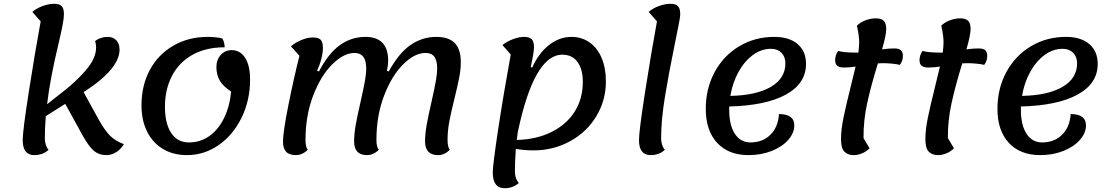

<svg xmlns="http://www.w3.org/2000/svg" viewBox="-20 -795 5865 1015"><path d="M635 -33Q618 -5 593.5 10Q569 25 542 25Q503 25 475.5 1.5Q448 -22 414 -84L325 -246L222 -181Q217 -116 217 -64Q217 -45 222.5 -28.5Q228 -12 237 -3Q206 25 162 25Q100 25 100 -54Q100 -103 132.5 -311Q165 -519 195 -682L151 -732Q174 -752 206.5 -763.5Q239 -775 266 -775Q294 -775 306 -762.5Q318 -750 318 -720Q318 -700 311.5 -665.5Q305 -631 290 -567Q244 -375 229 -244L333 -326Q405 -386 446.5 -439.5Q488 -493 488 -545Q488 -560 483 -578Q497 -589 514.5 -594.5Q532 -600 549 -600Q578 -600 595 -582Q612 -564 612 -533Q612 -430 422 -308L504 -159Q532 -109 559.5 -80Q587 -51 635 -33Z M728 -238Q728 -344 772.5 -426Q817 -508 897 -554Q977 -600 1078 -600Q1120 -600 1155 -592Q1166 -576 1168 -545Q1068 -545 997 -505Q926 -465 889 -393.5Q852 -322 852 -231Q852 -142 885 -92Q918 -42 979 -42Q1038 -42 1085.5 -75Q1133 -108 1163.5 -169Q1194 -230 1202 -311Q1161 -337 1142.5 -368Q1124 -399 1124 -441Q1124 -479 1147 -504.5Q1170 -530 1204 -530Q1250 -530 1276 -489Q1302 -448 1302 -375Q1302 -265 1257.5 -173.5Q1213 -82 1136.5 -28.5Q1060 25 968 25Q896 25 841.5 -7.5Q787 -40 757.5 -99.5Q728 -159 728 -238Z M1476 -46Q1476 -96 1504.5 -239Q1533 -382 1563 -500L1518 -550Q1542 -571 1574.5 -584Q1607 -597 1633 -597Q1663 -597 1675 -585Q1687 -573 1687 -542Q1687 -516 1678.5 -483Q1670 -450 1656 -422L1666 -417Q1717 -514 1777.5 -557Q1838 -600 1912 -600Q2032 -600 2032 -474Q2032 -449 2025 -422L2035 -417Q2088 -514 2150 -557Q2212 -600 2287 -600Q2352 -600 2384 -567.5Q2416 -535 2416 -467Q2416 -427 2407.5 -384Q2399 -341 2383 -276Q2364 -200 2355 -151.5Q2346 -103 2346 -55Q2346 -18 2358 -3Q2329 25 2296 25Q2227 25 2227 -48Q2227 -86 2235.5 -134.5Q2244 -183 2261 -256Q2277 -327 2284 -366Q2291 -405 2291 -434Q2291 -474 2276.5 -494.5Q2262 -515 2229 -515Q2172 -515 2111.5 -455Q2051 -395 2010.5 -289.5Q1970 -184 1970 -55Q1970 -17 1983 -3Q1954 25 1920 25Q1852 25 1852 -48Q1852 -86 1860.5 -134.5Q1869 -183 1886 -256Q1902 -327 1909 -366Q1916 -405 1916 -434Q1916 -515 1854 -515Q1797 -515 1736.5 -455Q1676 -395 1635.5 -289.5Q1595 -184 1595 -55Q1595 -18 1607 -3Q1578 25 1544 25Q1509 25 1492.5 7Q1476 -11 1476 -46Z M3183 -365Q3183 -264 3132.5 -180.5Q3082 -97 2994 -48.5Q2906 0 2800 0Q2752 0 2707 -8Q2702 59 2702 112Q2702 131 2708 147.5Q2714 164 2723 172Q2692 200 2648 200Q2585 200 2585 117Q2585 78 2612.5 -104.5Q2640 -287 2680 -507L2636 -557Q2660 -576 2692 -588Q2724 -600 2751 -600Q2779 -600 2791 -587.5Q2803 -575 2803 -545Q2803 -520 2786 -442L2793 -437Q2828 -515 2883 -557.5Q2938 -600 3001 -600Q3055 -600 3096.5 -571Q3138 -542 3160.5 -488.5Q3183 -435 3183 -365ZM3061 -362Q3061 -430 3032.5 -468Q3004 -506 2953 -506Q2803 -506 2717 -95L2712 -55Q2817 -58 2896 -97.5Q2975 -137 3018 -205Q3061 -273 3061 -362Z M3358 -54Q3358 -103 3390.5 -311Q3423 -519 3453 -682L3409 -732Q3432 -752 3464.5 -763.5Q3497 -775 3524 -775Q3552 -775 3564 -762.5Q3576 -750 3576 -720Q3576 -703 3564 -645.5Q3552 -588 3549 -571Q3516 -410 3495.5 -285.5Q3475 -161 3475 -64Q3475 -45 3480.5 -28.5Q3486 -12 3495 -3Q3464 25 3420 25Q3358 25 3358 -54Z M3835 -232V-213Q3835 -133 3865 -87.5Q3895 -42 3947 -42Q4012 -42 4053 -83Q4094 -124 4098 -192Q4179 -192 4179 -132Q4179 -92 4147 -55.5Q4115 -19 4059.5 3Q4004 25 3937 25Q3831 25 3771 -40Q3711 -105 3711 -219Q3711 -327 3758 -414Q3805 -501 3888 -550.5Q3971 -600 4073 -600Q4152 -600 4196.5 -562Q4241 -524 4241 -457Q4241 -354 4135.5 -295.5Q4030 -237 3835 -232ZM3841 -288Q3979 -291 4055.5 -336Q4132 -381 4132 -460Q4132 -495 4111 -516Q4090 -537 4056 -537Q4005 -537 3960.5 -504.5Q3916 -472 3884.5 -415.5Q3853 -359 3841 -288Z M4753 -499Q4753 -473 4737 -452Q4722 -456 4696.5 -458.5Q4671 -461 4649 -461Q4630 -461 4621 -460Q4585 -344 4564.5 -250.5Q4544 -157 4545 -65L4577 -11Q4559 7 4536.5 16Q4514 25 4493 25Q4462 25 4444 7Q4426 -11 4426 -60Q4426 -109 4439 -172.5Q4452 -236 4477 -336L4503 -443Q4470 -438 4442 -438Q4417 -438 4406 -447.5Q4395 -457 4395 -477Q4395 -503 4411 -526Q4439 -517 4502 -517H4518Q4522 -557 4522 -570Q4522 -608 4510 -659Q4527 -677 4555 -687.5Q4583 -698 4610 -698Q4639 -698 4652 -685Q4665 -672 4665 -642Q4665 -610 4643 -534Q4678 -539 4707 -539Q4733 -539 4743 -529Q4753 -519 4753 -499Z M5199 -499Q5199 -473 5183 -452Q5168 -456 5142.5 -458.5Q5117 -461 5095 -461Q5076 -461 5067 -460Q5031 -344 5010.5 -250.5Q4990 -157 4991 -65L5023 -11Q5005 7 4982.5 16Q4960 25 4939 25Q4908 25 4890 7Q4872 -11 4872 -60Q4872 -109 4885 -172.5Q4898 -236 4923 -336L4949 -443Q4916 -438 4888 -438Q4863 -438 4852 -447.5Q4841 -457 4841 -477Q4841 -503 4857 -526Q4885 -517 4948 -517H4964Q4968 -557 4968 -570Q4968 -608 4956 -659Q4973 -677 5001 -687.5Q5029 -698 5056 -698Q5085 -698 5098 -685Q5111 -672 5111 -642Q5111 -610 5089 -534Q5124 -539 5153 -539Q5179 -539 5189 -529Q5199 -519 5199 -499Z M5377 -232V-213Q5377 -133 5407 -87.5Q5437 -42 5489 -42Q5554 -42 5595 -83Q5636 -124 5640 -192Q5721 -192 5721 -132Q5721 -92 5689 -55.5Q5657 -19 5601.5 3Q5546 25 5479 25Q5373 25 5313 -40Q5253 -105 5253 -219Q5253 -327 5300 -414Q5347 -501 5430 -550.5Q5513 -600 5615 -600Q5694 -600 5738.5 -562Q5783 -524 5783 -457Q5783 -354 5677.5 -295.5Q5572 -237 5377 -232ZM5383 -288Q5521 -291 5597.5 -336Q5674 -381 5674 -460Q5674 -495 5653 -516Q5632 -537 5598 -537Q5547 -537 5502.5 -504.5Q5458 -472 5426.5 -415.5Q5395 -359 5383 -288Z"/></svg>

Font: Lemonada
Style: Regular
Weight: 400
Designer: Mohamed Gaber (Arabic) Eduardo Tunni (Latin)
Foundry: Kief Type Foundry
Version: Version 3.006